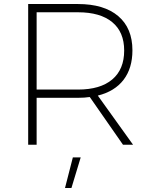

<svg xmlns="http://www.w3.org/2000/svg" viewBox="-20 -719 761 954"><path d="M591 0 426 -237Q401 -233 367 -233H162V0H120V-699H367Q497 -699 567.5 -639Q638 -579 638 -469Q638 -380 594 -322.5Q550 -265 466 -244L641 0ZM368 -274Q478 -274 537.5 -324Q597 -374 597 -468Q597 -560 537.5 -609Q478 -658 368 -658H162V-274ZM342 63H381L335 215H303Z"/></svg>

Font: Argentum Sans ExtraLight
Style: Regular
Weight: 275
Designer: Julieta Ulanovsky (Modified by Cristiano Sobral)
Foundry: Julieta Ulanovsky
Version: Version 1.000; ttfautohint (v1.5.65-e2d9)